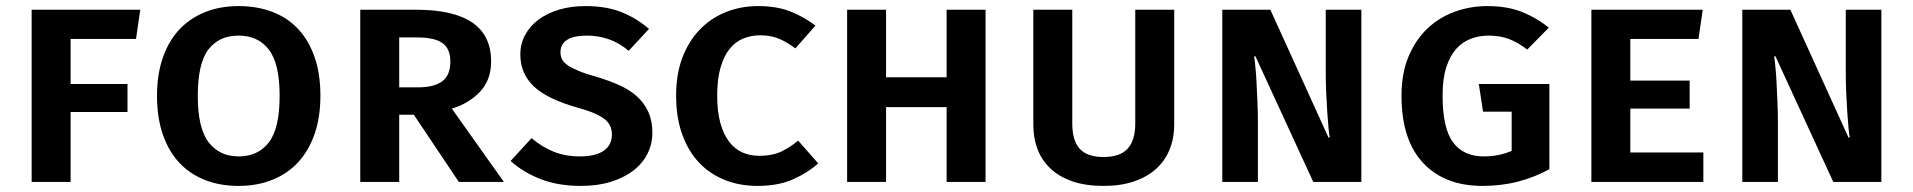

<svg xmlns="http://www.w3.org/2000/svg" viewBox="-20 -598 6287 631"><path d="M212 -470V-322H399V-230H212V0H84V-566H441L427 -470Z M1033 -283Q1033 -213 1014 -158Q995 -103 960 -65Q925 -27 875 -7Q825 13 764 13Q703 13 653.5 -6.5Q604 -26 569 -63.5Q534 -101 515 -156.5Q496 -212 496 -283Q496 -353 515 -408Q534 -463 569 -500.5Q604 -538 653.5 -558Q703 -578 764 -578Q825 -578 875 -559Q925 -540 960 -502.5Q995 -465 1014 -410Q1033 -355 1033 -283ZM899 -283Q899 -389 863.5 -435Q828 -481 764 -481Q700 -481 665 -435.5Q630 -390 630 -283Q630 -176 666 -130Q702 -84 764 -84Q828 -84 863.5 -130Q899 -176 899 -283Z M1594 -396Q1594 -335 1557.5 -296.5Q1521 -258 1465 -241L1636 0H1488L1340 -221H1292V0H1164V-566H1348Q1470 -566 1532 -524Q1594 -482 1594 -396ZM1460 -396Q1460 -438 1434 -456.5Q1408 -475 1351 -475H1292V-311H1355Q1406 -311 1433 -330.5Q1460 -350 1460 -396Z M2124 -162Q2124 -125 2108 -93Q2092 -61 2061.5 -37.5Q2031 -14 1987.5 -0.5Q1944 13 1889 13Q1814 13 1756.5 -9.5Q1699 -32 1658 -69L1727 -144Q1761 -115 1799.5 -99.5Q1838 -84 1886 -84Q1937 -84 1964 -102.5Q1991 -121 1991 -156Q1991 -171 1985.5 -183.5Q1980 -196 1967.5 -206Q1955 -216 1933.5 -225.5Q1912 -235 1879 -244Q1779 -272 1734.5 -314Q1690 -356 1690 -419Q1690 -454 1706 -483.5Q1722 -513 1750.5 -534Q1779 -555 1818 -566.5Q1857 -578 1904 -578Q1972 -578 2021.5 -558.5Q2071 -539 2113 -503L2046 -431Q2014 -458 1979.5 -469.5Q1945 -481 1910 -481Q1822 -481 1822 -426Q1822 -413 1827.5 -402.5Q1833 -392 1846.5 -383Q1860 -374 1883 -364.5Q1906 -355 1942 -345Q1982 -333 2015.5 -318Q2049 -303 2073 -281.5Q2097 -260 2110.5 -230.5Q2124 -201 2124 -162Z M2475 -86Q2520 -86 2550 -101Q2580 -116 2603 -136L2669 -61Q2636 -31 2587 -9Q2538 13 2470 13Q2411 13 2362 -6.5Q2313 -26 2277.5 -63.5Q2242 -101 2222 -156.5Q2202 -212 2202 -284Q2202 -355 2223 -409.5Q2244 -464 2280.5 -501.5Q2317 -539 2366 -558.5Q2415 -578 2471 -578Q2532 -578 2576 -561Q2620 -544 2660 -514L2594 -439Q2566 -460 2539.5 -471Q2513 -482 2478 -482Q2449 -482 2423 -471.5Q2397 -461 2378 -437.5Q2359 -414 2348 -376Q2337 -338 2337 -284Q2337 -231 2347.5 -193.5Q2358 -156 2376.5 -132Q2395 -108 2420 -97Q2445 -86 2475 -86Z M3091 0V-246H2892V0H2764V-566H2892V-344H3091V-566H3219V0Z M3839 -188Q3839 -144 3824 -107Q3809 -70 3780 -43.5Q3751 -17 3707.5 -2Q3664 13 3607 13Q3549 13 3506 -1.5Q3463 -16 3434 -42.5Q3405 -69 3390.5 -106Q3376 -143 3376 -188V-566H3504V-192Q3504 -136 3528.5 -109Q3553 -82 3607 -82Q3661 -82 3686 -109.5Q3711 -137 3711 -192V-566H3839Z M4296 0 4106 -413H4102Q4103 -404 4105.5 -381Q4108 -358 4109.5 -327.5Q4111 -297 4112.5 -263Q4114 -229 4114 -197V0H3997V-566H4155L4346 -146H4350Q4348 -157 4346 -178.5Q4344 -200 4342 -229Q4340 -258 4338.5 -293Q4337 -328 4337 -367V-566H4454V0Z M4852 13Q4728 13 4657 -62.5Q4586 -138 4586 -284Q4586 -357 4609 -412Q4632 -467 4671 -504Q4710 -541 4761 -559.5Q4812 -578 4868 -578Q4934 -578 4982.5 -558.5Q5031 -539 5070 -507L4999 -435Q4970 -458 4940 -469.5Q4910 -481 4872 -481Q4841 -481 4813.5 -470.5Q4786 -460 4765.5 -437Q4745 -414 4733 -376.5Q4721 -339 4721 -284Q4721 -176 4755.5 -130Q4790 -84 4856 -84Q4906 -84 4948 -102V-231H4854L4840 -322H5072V-42Q5025 -16 4970 -1.5Q4915 13 4852 13Z M5338 -470V-333H5533V-241H5338V-97H5578V0H5210V-566H5576L5562 -470Z M6005 0 5815 -413H5811Q5812 -404 5814.5 -381Q5817 -358 5818.5 -327.5Q5820 -297 5821.5 -263Q5823 -229 5823 -197V0H5706V-566H5864L6055 -146H6059Q6057 -157 6055 -178.5Q6053 -200 6051 -229Q6049 -258 6047.5 -293Q6046 -328 6046 -367V-566H6163V0Z"/></svg>

Font: Qnwhxotralxmqkhsjrfbfhwcoqn
Style: Regular
Weight: 500
Designer: Carrois Corporate & Edenspiekermann
Foundry: Carrois Corporate GbR & Edenspiekermann AG
Version: Version 2.001